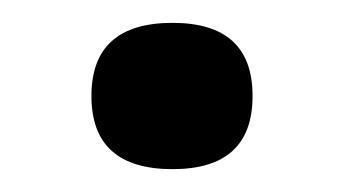

<svg xmlns="http://www.w3.org/2000/svg" viewBox="-20 -138 301 168"><path d="M131 10Q60 10 60 -54Q60 -118 131 -118Q201 -118 201 -54Q201 10 131 10Z"/></svg>

Font: Ojuju SemiBold
Style: Regular
Weight: 600
Designer: Chisaokwu Joboson, Mirko Velimirovic
Foundry: Udi Foundry
Version: Version 1.000